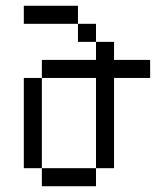

<svg xmlns="http://www.w3.org/2000/svg" viewBox="-20 -645 540 665"><path d="M500 -375V-437.5H375V-500H312.5V-437.5H125V-375H62.5V-62.5H125V0H312.5V-62.5H125V-375H312.5V-62.5H375V-375ZM312.5 -500V-562.5H250V-500ZM250 -562.5V-625H62.5V-562.5Z"/></svg>

Font: CalcUnifontExMono
Style: Regular
Weight: 500
Version: Version 15.0.06